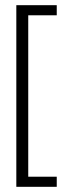

<svg xmlns="http://www.w3.org/2000/svg" viewBox="-20 -721 272 741"><path d="M199 -39V0H43V-701H199V-662H89V-39Z"/></svg>

Font: Bebas Neue Book
Style: Regular
Weight: 300
Designer: Ryoichi Tsunekawa
Foundry: Ryoichi Tsunekawa
Version: Version 1.003;PS 001.003;hotconv 1.0.88;makeotf.lib2.5.64775